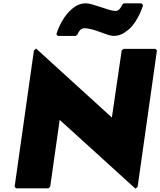

<svg xmlns="http://www.w3.org/2000/svg" viewBox="-20 -1126 964 1155"><path d="M664 -910C695 -910 721 -922 744 -941L756 -950C814 -1002 840 -1093 840 -1093V-1096L831 -1106H725L714 -1097V-1095C714 -1095 708 -1080 695 -1067C691 -1064 683 -1060 675 -1060C635 -1060 539 -1106 497 -1106C466 -1106 439 -1094 416 -1075L406 -1066C347 -1014 320 -923 320 -923L319 -920L328 -910H436L447 -919V-921C447 -921 453 -936 466 -949C470 -952 478 -956 486 -956C550 -956 621 -910 664 -910ZM77 7H271L282 -3L339 -405L795 9L808 -3L924 -822L915 -832H723L712 -822L653 -419L197 -834L184 -822L68 -3Z"/></svg>

Font: Hussar Woodtype
Style: UltraObl
Weight: 900
Foundry: Cannot Into Space Fonts
Version: Version 1.07